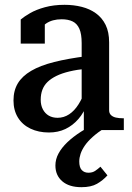

<svg xmlns="http://www.w3.org/2000/svg" viewBox="-20 -540 548 797"><path d="M210 147Q210 121 223 97Q236 73 259.5 50.5Q283 28 316.5 6.5Q350 -15 391 -36L416 -10Q385 10 364.5 28.5Q344 47 332 64.5Q320 82 314.5 98.5Q309 115 309 130Q309 155 319.5 166Q330 177 347 177Q364 177 375.5 169Q387 161 397 152L426 188Q407 209 382.5 223Q358 237 318 237Q267 237 238.5 212.5Q210 188 210 147ZM494 0H328V-104L319 -106V-361Q319 -399 309.5 -420.5Q300 -442 281.5 -451Q263 -460 236 -460Q197 -460 171.5 -442.5Q146 -425 131 -399Q126 -410 127.5 -419.5Q129 -429 134 -437Q139 -445 147.5 -450.5Q156 -456 166 -460V-359H66V-459Q80 -471 105 -485.5Q130 -500 166.5 -510Q203 -520 248 -520Q286 -520 319.5 -511.5Q353 -503 378.5 -484.5Q404 -466 418.5 -436.5Q433 -407 433 -364V-82Q433 -70 440.5 -62.5Q448 -55 461 -52Q474 -49 492 -49H494ZM36 -123Q36 -164 54 -194Q72 -224 109.5 -246Q147 -268 204.5 -282.5Q262 -297 341 -307V-255Q300 -251 268.5 -243.5Q237 -236 214.5 -225Q192 -214 177.5 -200Q163 -186 156 -167.5Q149 -149 149 -126Q149 -103 158 -86Q167 -69 182.5 -60Q198 -51 219 -51Q245 -51 267 -65.5Q289 -80 306 -107Q323 -134 336 -171L343 -112Q329 -73 305.5 -46Q282 -19 251.5 -4.5Q221 10 183 10Q140 10 106.5 -6Q73 -22 54.5 -52Q36 -82 36 -123Z"/></svg>

Font: Roboto Serif 28pt Condensed Medium
Style: Regular
Weight: 500
Width: 3
Designer: Greg Gazdowicz
Foundry: Commercial Type
Version: Version 1.008